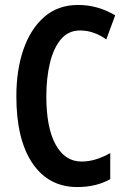

<svg xmlns="http://www.w3.org/2000/svg" viewBox="-20 -745 509 775"><path d="M303 -622Q256 -622 226 -586.5Q196 -551 181.5 -490.5Q167 -430 167 -356Q167 -230 204.5 -161.5Q242 -93 309 -93Q340 -93 369 -102.5Q398 -112 425 -127V-22Q369 10 292 10Q176 10 111 -86Q46 -182 46 -357Q46 -462 74.5 -545Q103 -628 158.5 -676.5Q214 -725 295 -725Q375 -725 445 -683L409 -586Q385 -603 358.5 -612.5Q332 -622 303 -622Z"/></svg>

Font: Noto Sans Khmer UI ExtraCondensed SemiBold
Style: Regular
Weight: 600
Width: 2
Designer: Danh Hong and the Monotype Design Team
Foundry: Monotype Imaging Inc.
Version: Version 2.002; ttfautohint (v1.8.4.7-5d5b)